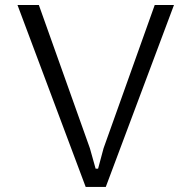

<svg xmlns="http://www.w3.org/2000/svg" viewBox="-20 -735 753 755"><path d="M48.8 -715.3H132.8L333.5 -151.9L356 -71.8H365.7L387.2 -151.9L588.4 -715.3H664.1L396 0H316.9Z"/></svg>

Font: Proza Libre
Style: Light
Weight: 300
Designer: Jasper de Waard
Foundry: Jasper de Waard
Version: Version 1.000; ttfautohint (v1.4.1.8-43bc)